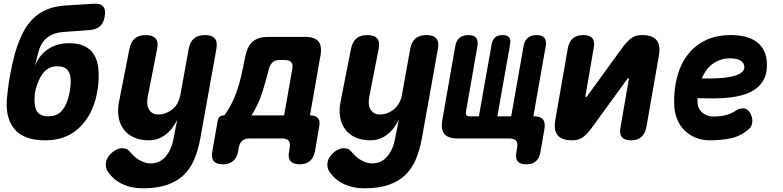

<svg xmlns="http://www.w3.org/2000/svg" viewBox="-20 -750 4240 1040"><path d="M464 -587 327 -577Q297 -575 274 -567Q251 -559 233.5 -544.5Q216 -530 204.5 -509.5Q193 -489 186 -461L168 -387Q177 -415 193.5 -438.5Q210 -462 234 -479.5Q258 -497 288 -506.5Q318 -516 354 -516Q402 -516 434.5 -501.5Q467 -487 486 -459Q505 -431 511 -391.5Q517 -352 513 -301Q511 -278 507 -255.5Q503 -233 497 -210Q469 -109 398.5 -48.5Q328 12 218 10Q108 8 59 -50Q10 -108 17 -210Q22 -273 33 -335.5Q44 -398 61 -461Q79 -522 102 -568.5Q125 -615 157.5 -647.5Q190 -680 232.5 -698Q275 -716 332 -720L489 -730Q525 -732 539.5 -714Q554 -696 547 -660Q541 -624 520.5 -607Q500 -590 464 -587ZM241 -120Q284 -120 308.5 -143.5Q333 -167 347 -210Q354 -233 358 -255.5Q362 -278 363 -301Q365 -344 348.5 -367.5Q332 -391 289 -391Q268 -391 251 -383.5Q234 -376 221 -362.5Q208 -349 198 -330.5Q188 -312 181 -291Q173 -268 170 -250.5Q167 -233 167 -210Q167 -189 170.5 -172Q174 -155 182.5 -143.5Q191 -132 205.5 -126Q220 -120 241 -120Z M920 0 940 -101Q914 -48 874.5 -19Q835 10 787 10Q739 10 704.5 -6Q670 -22 649.5 -50Q629 -78 622.5 -115Q616 -152 624 -195L681 -485Q689 -523 710 -541.5Q731 -560 769 -560Q807 -560 823 -541.5Q839 -523 831 -485L780 -225Q777 -208 777.5 -191Q778 -174 785 -160.5Q792 -147 804.5 -138.5Q817 -130 838 -130Q861 -130 881 -138.5Q901 -147 917 -161Q933 -175 943 -194Q953 -213 957 -235L1002 -485Q1009 -523 1030.5 -541.5Q1052 -560 1090 -560Q1128 -560 1143.5 -541.5Q1159 -523 1152 -485L1065 0Q1053 65 1031.5 115Q1010 165 973.5 199.5Q937 234 883 252Q829 270 753 270Q723 270 696 264.5Q669 259 645 248Q621 237 601 220.5Q581 204 565 181Q557 170 554.5 157Q552 144 554 130Q556 116 564.5 102.5Q573 89 585 78Q597 67 612 60Q627 53 643 53Q653 53 662.5 56Q672 59 679 67Q689 79 701 91Q713 103 727.5 112.5Q742 122 759.5 128.5Q777 135 797 135Q820 135 839.5 126.5Q859 118 875 100.5Q891 83 902.5 58Q914 33 920 0Z M1187 140Q1152 140 1137.5 122.5Q1123 105 1130 70L1159 -95Q1161 -110 1170 -117.5Q1179 -125 1194 -125H1195Q1209 -143 1227 -175Q1245 -207 1260.5 -249.5Q1276 -292 1287 -340L1310 -450Q1321 -501 1350 -525.5Q1379 -550 1430 -550H1634Q1685 -550 1705 -525.5Q1725 -501 1716 -450L1659 -125H1660Q1690 -125 1702.5 -110Q1715 -95 1709 -65L1686 70Q1679 105 1658.5 122.5Q1638 140 1603 140Q1568 140 1553.5 122.5Q1539 105 1546 70L1549 50Q1554 25 1544 12.5Q1534 0 1508 0H1332Q1306 0 1292 12.5Q1278 25 1273 50L1270 70Q1263 105 1242.5 122.5Q1222 140 1187 140ZM1563 -375Q1568 -401 1557.5 -413Q1547 -425 1522 -425H1496Q1470 -425 1456.5 -412.5Q1443 -400 1436 -375L1427 -341Q1415 -295 1401.5 -252.5Q1388 -210 1371.5 -177Q1355 -144 1342 -125H1519Z M2120 0 2140 -101Q2114 -48 2074.5 -19Q2035 10 1987 10Q1939 10 1904.5 -6Q1870 -22 1849.5 -50Q1829 -78 1822.5 -115Q1816 -152 1824 -195L1881 -485Q1889 -523 1910 -541.5Q1931 -560 1969 -560Q2007 -560 2023 -541.5Q2039 -523 2031 -485L1980 -225Q1977 -208 1977.5 -191Q1978 -174 1985 -160.5Q1992 -147 2004.5 -138.5Q2017 -130 2038 -130Q2061 -130 2081 -138.5Q2101 -147 2117 -161Q2133 -175 2143 -194Q2153 -213 2157 -235L2202 -485Q2209 -523 2230.5 -541.5Q2252 -560 2290 -560Q2328 -560 2343.5 -541.5Q2359 -523 2352 -485L2265 0Q2253 65 2231.5 115Q2210 165 2173.5 199.5Q2137 234 2083 252Q2029 270 1953 270Q1923 270 1896 264.5Q1869 259 1845 248Q1821 237 1801 220.5Q1781 204 1765 181Q1757 170 1754.5 157Q1752 144 1754 130Q1756 116 1764.5 102.5Q1773 89 1785 78Q1797 67 1812 60Q1827 53 1843 53Q1853 53 1862.5 56Q1872 59 1879 67Q1889 79 1901 91Q1913 103 1927.5 112.5Q1942 122 1959.5 128.5Q1977 135 1997 135Q2020 135 2039.5 126.5Q2059 118 2075 100.5Q2091 83 2102.5 58Q2114 33 2120 0Z M2830 140Q2797 140 2784 124Q2771 108 2777 75L2781 50Q2786 25 2775.5 12.5Q2765 0 2740 0H2458Q2407 0 2387 -24.5Q2367 -49 2376 -100L2446 -500Q2451 -530 2469 -545Q2487 -560 2517 -560Q2547 -560 2559 -545Q2571 -530 2566 -500L2504 -145Q2502 -132 2506.5 -126Q2511 -120 2524 -120H2574L2643 -510Q2648 -535 2662 -547.5Q2676 -560 2702 -560Q2728 -560 2738 -547.5Q2748 -535 2743 -510L2674 -120H2749L2816 -500Q2821 -530 2839 -545Q2857 -560 2887 -560Q2917 -560 2929 -545Q2941 -530 2936 -500L2869 -120H2872Q2907 -120 2921 -103Q2935 -86 2929 -51L2907 75Q2901 108 2882 124Q2863 140 2830 140Z M2988 -101 3056 -490Q3063 -525 3083.5 -542.5Q3104 -560 3139 -560Q3174 -560 3188.5 -542.5Q3203 -525 3196 -490L3151 -230Q3150 -227 3150.5 -225.5Q3151 -224 3153 -224Q3155 -224 3157 -225.5Q3159 -227 3161 -230L3349 -489Q3373 -522 3396.5 -541Q3420 -560 3458 -560Q3514 -560 3536.5 -532.5Q3559 -505 3549 -449L3481 -60Q3474 -25 3453.5 -7.5Q3433 10 3398 10Q3363 10 3348.5 -7.5Q3334 -25 3341 -60L3386 -320Q3387 -323 3386 -324.5Q3385 -326 3383 -326Q3381 -326 3379.5 -324.5Q3378 -323 3376 -320L3188 -61Q3164 -28 3140.5 -9Q3117 10 3079 10Q3023 10 3000.5 -17.5Q2978 -45 2988 -101Z M4040 -143Q4057 -117 4055 -91Q4053 -65 4039 -53Q3994 -13 3941.5 -1.5Q3889 10 3823 10Q3783 10 3748.5 -4Q3714 -18 3688.5 -43Q3663 -68 3648.5 -103Q3634 -138 3632 -180Q3629 -259 3646.5 -328.5Q3664 -398 3702 -449.5Q3740 -501 3799 -530.5Q3858 -560 3939 -560Q4030 -560 4080.5 -521.5Q4131 -483 4134 -408Q4136 -360 4121 -327Q4106 -294 4078.5 -272.5Q4051 -251 4014 -239Q3977 -227 3934.5 -222Q3892 -217 3846.5 -217Q3801 -217 3758 -218V-194Q3759 -177 3766 -163Q3773 -149 3784.5 -139.5Q3796 -130 3811 -124.5Q3826 -119 3842 -119Q3865 -119 3882 -121Q3899 -123 3914 -127Q3929 -131 3943 -138Q3957 -145 3973 -155Q3985 -163 4006 -163Q4027 -163 4040 -143ZM3781 -325Q3825 -324 3867 -326Q3909 -328 3941.5 -335Q3974 -342 3993.5 -355Q4013 -368 4012 -389Q4011 -400 4005.5 -408.5Q4000 -417 3990 -422.5Q3980 -428 3966 -431Q3952 -434 3935 -434Q3907 -434 3883 -426Q3859 -418 3839.5 -403.5Q3820 -389 3805.5 -369Q3791 -349 3781 -325Z"/></svg>

Font: Maple Mono NL ExtraBold
Style: Italic
Weight: 800
Italic angle: -10°
Monospace: yes
Designer: subframe7536
Version: Version 7.000